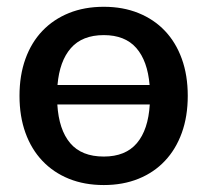

<svg xmlns="http://www.w3.org/2000/svg" viewBox="-20 -538 611 566"><path d="M149 -230Q153.5 -155.5 187 -116Q220.5 -76.5 286 -76.5Q350 -76.5 383.5 -116Q417 -155.5 421.5 -230ZM421 -287.5Q415 -358.5 381.8 -396.5Q348.5 -434.5 286 -434.5Q222.5 -434.5 189 -396.2Q155.5 -358 149.5 -287.5ZM286 -518Q342.5 -518 388.2 -499.5Q434 -481 466.2 -447Q498.5 -413 516 -364.5Q533.5 -316 533.5 -255.5Q533.5 -195 516 -146.5Q498.5 -98 466.2 -63.8Q434 -29.5 388.2 -11Q342.5 7.5 286 7.5Q229 7.5 183.2 -11Q137.5 -29.5 105 -63.8Q72.5 -98 55 -146.5Q37.5 -195 37.5 -255.5Q37.5 -316 55 -364.5Q72.5 -413 105 -447Q137.5 -481 183.2 -499.5Q229 -518 286 -518Z"/></svg>

Font: Lato SemiBold
Style: Regular
Weight: 600
Designer: Lukasz Dziedzic with Adam Twardoch and Botio Nikoltchev
Foundry: tyPoland Lukasz Dziedzic
Version: Version 2.015; 2015-08-06; http://www.latofonts.com/